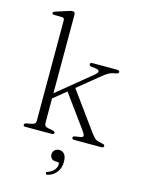

<svg xmlns="http://www.w3.org/2000/svg" viewBox="-140 -810 842 1129"><g transform="rotate(15 281.0 -245.0)"><path d="M63.5 0Q56.5 0 54.8 -2.8Q53 -5.5 53 -10Q53 -14.5 56.8 -17.2Q60.5 -20 68 -21.5L98 -27Q109 -29.5 115 -35Q121 -40.5 121 -51V-661.5Q121 -670.5 117.5 -674.8Q114 -679 105.5 -679L60 -679.5Q52.5 -679.5 49.2 -681.8Q46 -684 46 -687.5Q46 -691.5 49.2 -694.5Q52.5 -697.5 60 -700L128.5 -722Q139.5 -726 146.5 -727.5Q153.5 -729 158 -729Q166 -729 169.8 -724.8Q173.5 -720.5 173.5 -712V-51.5Q173.5 -41 179.5 -35Q185.5 -29 196.5 -27L225 -21.5Q240 -18.5 240 -10Q240 0 224.5 0ZM153.5 -217 381 -403.5Q398 -418 396.5 -427Q395 -436 375 -439L350.5 -442Q342 -443.5 338.8 -446.2Q335.5 -449 335.5 -454Q335.5 -459 339.5 -461.5Q343.5 -464 351 -464H499.5Q506.5 -464 510.8 -461.2Q515 -458.5 515 -453.5Q515 -449 511.2 -445.8Q507.5 -442.5 496.5 -441Q473 -437.5 458 -429.8Q443 -422 417.5 -401L156.5 -188ZM285.5 -302.5 459.5 -63Q476.5 -40.5 488.2 -33.5Q500 -26.5 526 -22.5Q535.5 -21 539 -17.8Q542.5 -14.5 542.5 -10Q542.5 -5.5 538.5 -2.8Q534.5 0 527.5 0H363.5Q356.5 0 352.5 -2.8Q348.5 -5.5 348.5 -10Q348.5 -14.5 351.8 -17.5Q355 -20.5 364 -21.5L387.5 -25Q408.5 -27.5 409.8 -36Q411 -44.5 394.5 -67.5L245 -273ZM291 150.5Q273.5 150.5 264.2 140.5Q255 130.5 255 116.5Q255 100 266.2 89.8Q277.5 79.5 294 79.5Q312.5 79.5 325 94Q337.5 108.5 337.5 140.5Q337.5 178 318.2 203.5Q299 229 267 238Q261 240 257.5 238.8Q254 237.5 252.5 233.5Q250.5 229.5 252.8 226.2Q255 223 260.5 222Q277 216.5 288.5 207Q300 197.5 306 185.5Q312 173.5 312 162Q312 150.5 301 150.5Z"/></g></svg>

Font: Fraunces ExtraLight
Style: Regular
Weight: 250
Version: Version 1.000;[b76b70a41]